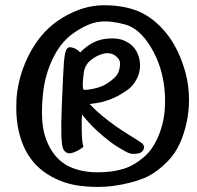

<svg xmlns="http://www.w3.org/2000/svg" viewBox="-20 -762 762 743"><path d="M379.4 -741.7H383.3Q458 -741.7 515.6 -718.3Q575.7 -692.9 624.3 -632.6Q672.9 -572.3 698.7 -478Q711.4 -427.2 711.4 -375Q711.4 -333 702.6 -290Q682.1 -194.3 633.8 -143.1Q585.4 -91.8 535.2 -71.8Q484.9 -51.8 418.5 -42.5Q388.7 -38.6 357.4 -38.6Q319.3 -38.6 279.3 -44.4Q205.6 -56.2 148.4 -98.4Q91.3 -140.6 64.5 -213.4Q43 -272.9 43 -344.2Q43 -362.8 43.9 -381.3Q51.3 -475.1 97.9 -561Q144.5 -647 222.4 -693.8Q300.3 -740.7 379.4 -741.7ZM272.5 -639.2Q220.2 -606.4 187.3 -541.3Q154.3 -476.1 146.2 -398.2Q138.2 -320.3 146.7 -268.3Q155.3 -216.3 182.6 -175Q210 -133.8 254.6 -114.5Q299.3 -95.2 357.9 -95.2Q416.5 -95.2 459.5 -109.1Q502.4 -123 541.5 -158.4Q580.6 -193.8 602.8 -261.7Q625 -329.6 616.5 -417.5Q607.9 -505.4 564.5 -578.4Q521 -651.4 465.1 -667Q409.2 -682.6 366.2 -678Q323.2 -673.3 272.5 -639.2ZM327.1 -359.4Q336.9 -348.1 356.2 -330.6Q375.5 -313 402.3 -292.5Q429.2 -272 455.3 -255.1Q481.4 -238.3 502.4 -225.6Q523.4 -212.9 529.8 -207.3Q536.1 -201.7 537.4 -194.1Q538.6 -186.5 532.2 -178.5Q525.9 -170.4 516.4 -168.5Q506.8 -166.5 494.9 -166.5Q482.9 -166.5 466.6 -175.3Q450.2 -184.1 428.7 -197.8Q407.2 -211.4 377.2 -236.8Q347.2 -262.2 325.7 -285.9Q304.2 -309.6 297.4 -318.8Q295.4 -300.8 296.4 -253.4Q297.4 -206.1 303.2 -194.3Q282.2 -176.8 258.8 -170.2Q235.4 -163.6 224.4 -186.3Q213.4 -209 219 -348.9Q224.6 -488.8 227.5 -522.5Q230.5 -556.2 236.3 -568.6Q242.2 -581.1 254.2 -579.1Q266.1 -577.1 274.9 -571.8Q283.7 -566.4 290.5 -559.1Q334 -603.5 382.8 -610.8Q431.6 -618.2 462.6 -604Q493.7 -589.8 507.8 -564Q522 -538.1 522 -508.8Q522 -479.5 507.6 -453.6Q493.2 -427.7 473.9 -414.3Q454.6 -400.9 437.7 -391.6Q420.9 -382.3 398.7 -374.5Q376.5 -366.7 355 -363.3Q333.5 -359.9 327.1 -359.4ZM425.8 -546.9Q405.3 -560.5 379.9 -554.2Q354.5 -547.9 331.3 -529.3Q308.1 -510.7 304.2 -480.2Q300.3 -449.7 300.3 -436.5Q300.3 -423.3 301.5 -419.4Q302.7 -415.5 304.4 -414.6Q306.2 -413.6 322.3 -415.3Q338.4 -417 357.7 -422.6Q377 -428.2 392.6 -437.7Q408.2 -447.3 422.1 -460.2Q436 -473.1 440.7 -489.7Q445.3 -506.3 444.3 -520Q443.4 -533.7 425.8 -546.9Z"/></svg>

Font: Myanmar Kalay
Style: Regular
Weight: 400
Designer: Khon Soe Zaw Thu
Foundry: PaOh Unicode khonsoezawthu@gmail.com and @hotmail.com
Version: Version 1.20 December 6, 2016